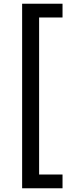

<svg xmlns="http://www.w3.org/2000/svg" viewBox="-20 -801 426 1021"><path d="M97.7 200.2V-781.2H312.5V-708H188V127H312.5V200.2Z"/></svg>

Font: Andika Phon
Style: Regular
Weight: 400
Designer: Victor Gaultney, Annie Olsen, Julie Remington, Don Collingsworth, Eric Hays, Becca Hirsbrunner
Foundry: SIL International
Version: Version 5.000